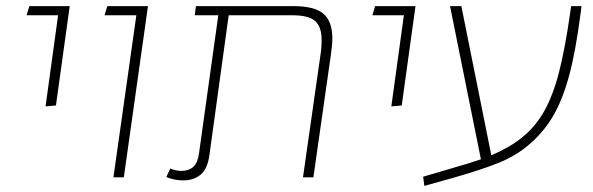

<svg xmlns="http://www.w3.org/2000/svg" viewBox="-20 -580 1939 628"><path d="M170 -530H67L76 -560H208L163 -235L129 -232Z M426 -530H322L331 -560H464L385 0H351Z M1067 -454Q1067 -432 1062 -399L1005 0H971L1028 -399Q1032 -424 1032 -449Q1032 -492 1011 -511Q990 -530 937 -530H728L665 -73Q659 -28 636.5 -9Q614 10 579 10Q550 10 524 -1L537 -29Q555 -21 573 -21Q598 -21 612.5 -34.5Q627 -48 631 -79L694 -530H617L621 -560H939Q1009 -560 1038 -535Q1067 -510 1067 -454Z M1301 -530H1198L1207 -560H1339L1294 -235L1260 -232Z M1882 -560 1879 -536Q1863 -412 1841.5 -332.5Q1820 -253 1788.5 -199.5Q1757 -146 1708 -105Q1667 -70 1610 -47Q1553 -24 1454 4L1368 28L1364 -2L1449 -27Q1516 -46 1553 -59L1452 -560H1489L1587 -72Q1648 -98 1687 -130Q1731 -165 1760 -216.5Q1789 -268 1808.5 -344Q1828 -420 1845 -538L1848 -560Z"/></svg>

Font: FiraGO UltraLight
Style: Italic
Weight: 200
Italic angle: -8°
Designer: bBox Type GmbH
Foundry: bBox Type GmbH
Version: Version 1.001